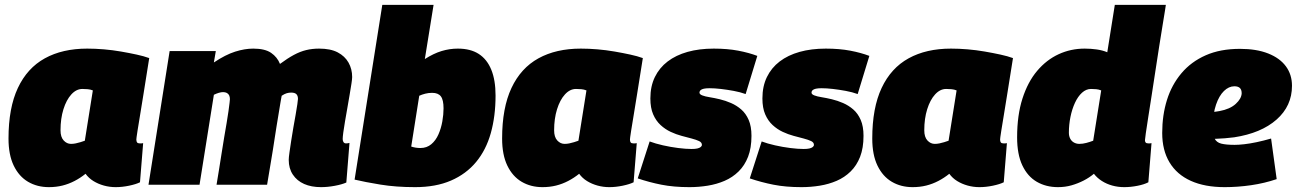

<svg xmlns="http://www.w3.org/2000/svg" viewBox="-20 -760 5336 790"><path d="M456 10Q431 10 407.5 3.5Q384 -3 364.5 -15Q345 -27 332 -45Q311 -28 287 -15.5Q263 -3 237 3.5Q211 10 181 10Q133 10 95.5 -12Q58 -34 36.5 -78.5Q15 -123 15 -190Q15 -316 53.5 -398Q92 -480 164.5 -520Q237 -560 339 -560Q372 -560 407.5 -557Q443 -554 477.5 -548Q512 -542 542 -535.5Q572 -529 594 -521Q580 -433 570.5 -373.5Q561 -314 555 -278Q549 -242 546 -223Q543 -204 542 -196Q541 -188 541 -186Q541 -178 544 -174Q547 -170 555 -170Q558 -170 562 -170Q566 -170 569 -171L556 -10Q540 -2 511.5 4Q483 10 456 10ZM329 -181 362 -388Q352 -392 341 -393Q330 -394 319 -394Q294 -394 273.5 -371.5Q253 -349 241 -310.5Q229 -272 229 -224Q229 -196 242 -182Q255 -168 272 -168Q282 -168 291.5 -170Q301 -172 311 -175Q321 -178 329 -181Z M1301 10Q1261 10 1231.5 -3Q1202 -16 1185 -41.5Q1168 -67 1168 -102Q1168 -112 1171 -132.5Q1174 -153 1178 -180Q1182 -207 1187 -235Q1192 -263 1196.5 -288.5Q1201 -314 1203.5 -331.5Q1206 -349 1206 -353Q1206 -366 1199.5 -372.5Q1193 -379 1178 -379Q1169 -379 1160 -376.5Q1151 -374 1139 -366Q1138 -363 1136.5 -352.5Q1135 -342 1134 -338Q1130 -314 1126 -289.5Q1122 -265 1118 -241Q1114 -217 1110.5 -193Q1107 -169 1103 -144.5Q1099 -120 1095 -96Q1091 -72 1087 -48Q1083 -24 1079 0H871Q876 -31 881.5 -64Q887 -97 892 -130.5Q897 -164 902.5 -195.5Q908 -227 912.5 -254Q917 -281 920 -302Q923 -323 924.5 -336.5Q926 -350 926 -352Q926 -361 923 -367.5Q920 -374 913.5 -377.5Q907 -381 898 -381Q890 -381 880 -378Q870 -375 860 -370L801 0H591L678 -550H868L860 -503Q908 -535 947.5 -547.5Q987 -560 1022 -560Q1070 -560 1095.5 -542.5Q1121 -525 1132 -497Q1163 -520 1189 -534Q1215 -548 1240 -554Q1265 -560 1293 -560Q1340 -560 1369.5 -544.5Q1399 -529 1414 -502.5Q1429 -476 1429 -443Q1429 -435 1426 -415.5Q1423 -396 1418.5 -369.5Q1414 -343 1409 -314.5Q1404 -286 1399.5 -260Q1395 -234 1392.5 -215Q1390 -196 1390 -188Q1390 -180 1393.5 -175Q1397 -170 1404 -170Q1407 -170 1411 -170.5Q1415 -171 1418 -172L1405 -9Q1387 -1 1357.5 4.5Q1328 10 1301 10Z M1764 -740 1728 -517Q1764 -540 1797 -550Q1830 -560 1864 -560Q1916 -560 1950 -538Q1984 -516 2001.5 -473Q2019 -430 2019 -367Q2019 -282 1999.5 -212.5Q1980 -143 1939 -93.5Q1898 -44 1835.5 -17Q1773 10 1688 10Q1609 10 1545 -0.5Q1481 -11 1439 -21L1553 -740ZM1758 -378Q1743 -378 1729.5 -374.5Q1716 -371 1705 -366L1672 -157Q1681 -154 1690.5 -152.5Q1700 -151 1710 -151Q1736 -151 1754.5 -166.5Q1773 -182 1784 -207Q1795 -232 1800 -260.5Q1805 -289 1805 -314Q1805 -349 1794 -363.5Q1783 -378 1758 -378Z M2487 10Q2462 10 2438.5 3.5Q2415 -3 2395.5 -15Q2376 -27 2363 -45Q2342 -28 2318 -15.5Q2294 -3 2268 3.5Q2242 10 2212 10Q2164 10 2126.5 -12Q2089 -34 2067.5 -78.5Q2046 -123 2046 -190Q2046 -316 2084.5 -398Q2123 -480 2195.5 -520Q2268 -560 2370 -560Q2403 -560 2438.5 -557Q2474 -554 2508.5 -548Q2543 -542 2573 -535.5Q2603 -529 2625 -521Q2611 -433 2601.5 -373.5Q2592 -314 2586 -278Q2580 -242 2577 -223Q2574 -204 2573 -196Q2572 -188 2572 -186Q2572 -178 2575 -174Q2578 -170 2586 -170Q2589 -170 2593 -170Q2597 -170 2600 -171L2587 -10Q2571 -2 2542.5 4Q2514 10 2487 10ZM2360 -181 2393 -388Q2383 -392 2372 -393Q2361 -394 2350 -394Q2325 -394 2304.5 -371.5Q2284 -349 2272 -310.5Q2260 -272 2260 -224Q2260 -196 2273 -182Q2286 -168 2303 -168Q2313 -168 2322.5 -170Q2332 -172 2342 -175Q2352 -178 2360 -181Z M2604 -26 2653 -178Q2677 -169 2708 -162Q2739 -155 2770.5 -151Q2802 -147 2826 -147Q2840 -147 2849 -149Q2858 -151 2863 -155Q2868 -159 2868 -164Q2868 -174 2856.5 -179.5Q2845 -185 2826 -190Q2807 -195 2784.5 -201Q2762 -207 2739.5 -217.5Q2717 -228 2698 -245.5Q2679 -263 2667.5 -289.5Q2656 -316 2656 -355Q2656 -405 2674.5 -443Q2693 -481 2727 -507Q2761 -533 2809 -546.5Q2857 -560 2917 -560Q2973 -560 3017.5 -551.5Q3062 -543 3096 -530L3048 -373Q3026 -381 2999 -386Q2972 -391 2946 -394Q2920 -397 2899 -397Q2885 -397 2876 -395Q2867 -393 2862.5 -389Q2858 -385 2858 -379Q2858 -372 2869.5 -367.5Q2881 -363 2900 -360Q2919 -357 2942 -351.5Q2965 -346 2988 -336Q3011 -326 3030 -309.5Q3049 -293 3060.5 -266.5Q3072 -240 3072 -201Q3072 -151 3058 -115Q3044 -79 3019 -54.5Q2994 -30 2961.5 -16Q2929 -2 2892 4Q2855 10 2817 10Q2752 10 2701.5 0Q2651 -10 2604 -26Z M3065 -26 3114 -178Q3138 -169 3169 -162Q3200 -155 3231.5 -151Q3263 -147 3287 -147Q3301 -147 3310 -149Q3319 -151 3324 -155Q3329 -159 3329 -164Q3329 -174 3317.5 -179.5Q3306 -185 3287 -190Q3268 -195 3245.5 -201Q3223 -207 3200.5 -217.5Q3178 -228 3159 -245.5Q3140 -263 3128.5 -289.5Q3117 -316 3117 -355Q3117 -405 3135.5 -443Q3154 -481 3188 -507Q3222 -533 3270 -546.5Q3318 -560 3378 -560Q3434 -560 3478.5 -551.5Q3523 -543 3557 -530L3509 -373Q3487 -381 3460 -386Q3433 -391 3407 -394Q3381 -397 3360 -397Q3346 -397 3337 -395Q3328 -393 3323.5 -389Q3319 -385 3319 -379Q3319 -372 3330.5 -367.5Q3342 -363 3361 -360Q3380 -357 3403 -351.5Q3426 -346 3449 -336Q3472 -326 3491 -309.5Q3510 -293 3521.5 -266.5Q3533 -240 3533 -201Q3533 -151 3519 -115Q3505 -79 3480 -54.5Q3455 -30 3422.5 -16Q3390 -2 3353 4Q3316 10 3278 10Q3213 10 3162.5 0Q3112 -10 3065 -26Z M4010 10Q3985 10 3961.5 3.5Q3938 -3 3918.5 -15Q3899 -27 3886 -45Q3865 -28 3841 -15.5Q3817 -3 3791 3.5Q3765 10 3735 10Q3687 10 3649.5 -12Q3612 -34 3590.5 -78.5Q3569 -123 3569 -190Q3569 -316 3607.5 -398Q3646 -480 3718.5 -520Q3791 -560 3893 -560Q3926 -560 3961.5 -557Q3997 -554 4031.5 -548Q4066 -542 4096 -535.5Q4126 -529 4148 -521Q4134 -433 4124.5 -373.5Q4115 -314 4109 -278Q4103 -242 4100 -223Q4097 -204 4096 -196Q4095 -188 4095 -186Q4095 -178 4098 -174Q4101 -170 4109 -170Q4112 -170 4116 -170Q4120 -170 4123 -171L4110 -10Q4094 -2 4065.5 4Q4037 10 4010 10ZM3883 -181 3916 -388Q3906 -392 3895 -393Q3884 -394 3873 -394Q3848 -394 3827.5 -371.5Q3807 -349 3795 -310.5Q3783 -272 3783 -224Q3783 -196 3796 -182Q3809 -168 3826 -168Q3836 -168 3845.5 -170Q3855 -172 3865 -175Q3875 -178 3883 -181Z M4606 10Q4580 10 4556.5 3.5Q4533 -3 4513.5 -15.5Q4494 -28 4481 -45Q4462 -29 4438.5 -17Q4415 -5 4389 2.5Q4363 10 4333 10Q4284 10 4246 -12Q4208 -34 4186.5 -79.5Q4165 -125 4165 -195Q4165 -286 4187 -354.5Q4209 -423 4247.5 -468.5Q4286 -514 4336 -537Q4386 -560 4443 -560Q4469 -560 4493 -556.5Q4517 -553 4536 -545L4567 -740H4777Q4777 -740 4773.5 -717Q4770 -694 4763.5 -655.5Q4757 -617 4749.5 -568.5Q4742 -520 4734 -468Q4726 -416 4718.5 -367Q4711 -318 4704.5 -277.5Q4698 -237 4694.5 -211.5Q4691 -186 4691 -183Q4691 -177 4694 -173.5Q4697 -170 4705 -170Q4707 -170 4711 -170Q4715 -170 4718 -171L4705 -10Q4688 -1 4660 4.5Q4632 10 4606 10ZM4421 -168Q4435 -168 4450 -172Q4465 -176 4478 -181L4511 -388Q4501 -392 4490.5 -393Q4480 -394 4469 -394Q4449 -394 4432 -378.5Q4415 -363 4403 -337Q4391 -311 4384.5 -279Q4378 -247 4378 -214Q4378 -200 4383.5 -189.5Q4389 -179 4399 -173.5Q4409 -168 4421 -168Z M4932 -299Q4944 -297 4963 -298.5Q4982 -300 4998 -303Q5041 -311 5064.5 -332.5Q5088 -354 5089 -376Q5089 -391 5081.5 -398Q5074 -405 5059 -405Q5036 -405 5016 -385.5Q4996 -366 4983.5 -329.5Q4971 -293 4970 -242Q4969 -208 4977 -191Q4985 -174 5005 -169Q5025 -164 5060 -164Q5076 -164 5099 -166.5Q5122 -169 5150.5 -175Q5179 -181 5210 -190L5233 -23Q5183 -6 5128 2Q5073 10 5019 10Q4937 10 4879.5 -16Q4822 -42 4792 -92Q4762 -142 4762 -213Q4762 -286 4781.5 -348.5Q4801 -411 4841 -458.5Q4881 -506 4941 -532.5Q5001 -559 5082 -559Q5150 -559 5198 -540Q5246 -521 5271 -487Q5296 -453 5296 -407Q5296 -324 5232.5 -268Q5169 -212 5058 -195Q5018 -190 4984.5 -189Q4951 -188 4920 -192Z"/></svg>

Font: Georama ExtraCondensed Thin Black
Style: Italic
Weight: 900
Italic angle: -9°
Version: Version 1.001